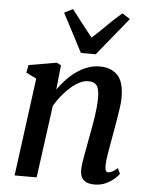

<svg xmlns="http://www.w3.org/2000/svg" viewBox="-57 -879 721 936"><g transform="rotate(5 303.0 -411.5)"><path d="M215 -435Q234 -462 256.5 -485.8Q279 -509.5 305 -527.5Q331 -545.5 359.2 -555.5Q387.5 -565.5 417.5 -565.5Q471 -565.5 503.2 -533.8Q535.5 -502 535.5 -422Q535.5 -401.5 531 -370.8Q526.5 -340 521 -306.8Q515.5 -273.5 510.5 -246.5Q506 -221 500.8 -192.2Q495.5 -163.5 491.2 -135.8Q487 -108 486.5 -86.5Q486.5 -69.5 490.5 -62.2Q494.5 -55 501 -55Q510.5 -55 521.5 -60.5Q532.5 -66 547.5 -79.5L560 -52.5Q556 -45.5 540 -30.5Q524 -15.5 498.8 -2.8Q473.5 10 440 10Q413.5 10 398 1.5Q382.5 -7 376 -22.2Q369.5 -37.5 370 -57.5Q370.5 -72 373 -91.2Q375.5 -110.5 379.8 -132.5Q384 -154.5 388.2 -177Q392.5 -199.5 396 -220.5Q400 -241.5 404.5 -265.8Q409 -290 412.8 -315.2Q416.5 -340.5 419 -365Q421.5 -389.5 421.5 -411.5Q421 -442 415.5 -458.8Q410 -475.5 398 -482.2Q386 -489 366 -489Q347 -489 325.2 -478.2Q303.5 -467.5 282 -448.8Q260.5 -430 240.5 -405.5Q220.5 -381 205 -354L157 0H49L113 -479.5L62.5 -504.5L70 -542L206 -565.5L227.5 -554.5ZM319 -623 220.5 -811.5 262 -833Q287 -801 312.2 -768Q337.5 -735 364 -702Q401 -735 433.2 -767.8Q465.5 -800.5 504 -833L542.5 -808.5L391.5 -623Z"/></g></svg>

Font: Merriweather 24pt Medium
Style: Italic
Weight: 500
Italic angle: -7.8°
Version: Version 2.101